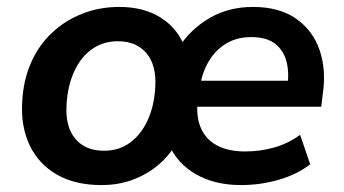

<svg xmlns="http://www.w3.org/2000/svg" viewBox="-20 -524 992 554"><path d="M273 10Q197 10 144.5 -20Q92 -50 66 -104Q40 -158 44 -229Q47 -292 69.5 -343Q92 -394 130 -429.5Q168 -465 217.5 -484.5Q267 -504 324 -504Q395 -504 444 -473Q493 -442 514 -386H495Q529 -439 584 -471.5Q639 -504 710 -504Q786 -504 834.5 -470Q883 -436 902.5 -378.5Q922 -321 911 -250L907 -216H527L538 -291H825L809 -274Q815 -315 806.5 -347Q798 -379 773.5 -398Q749 -417 705 -417Q663 -417 632 -398Q601 -379 582 -346.5Q563 -314 557 -274L552 -246Q544 -194 558 -158.5Q572 -123 605 -105Q638 -87 687 -87Q731 -87 771.5 -98.5Q812 -110 846 -135L875 -50Q838 -21 785 -5.5Q732 10 675 10Q599 10 544 -22Q489 -54 466 -111H489Q468 -74 435.5 -47Q403 -20 362 -5Q321 10 273 10ZM280 -89Q324 -89 356 -113Q388 -137 406.5 -178Q425 -219 428 -272Q432 -335 403 -370Q374 -405 320 -405Q277 -405 244.5 -381.5Q212 -358 193.5 -316.5Q175 -275 172 -222Q168 -159 197 -124Q226 -89 280 -89Z"/></svg>

Font: Nunito Sans 10pt
Style: Bold Italic
Weight: 700
Italic angle: -9°
Designer: Vernon Adams
Foundry: Vernon Adams
Version: Version 3.101;gftools[0.9.27]